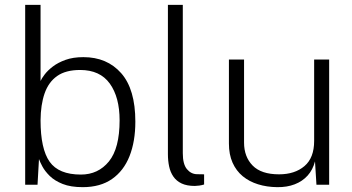

<svg xmlns="http://www.w3.org/2000/svg" viewBox="-20 -763 1454 793"><path d="M321.5 10Q272 10 238.8 -3.2Q205.5 -16.5 185.5 -36.2Q165.5 -56 155.2 -75.2Q145 -94.5 141 -106L135 0H84V-743H147.5V-428.5Q152 -439 164.5 -455.5Q177 -472 198.2 -488.2Q219.5 -504.5 250.8 -515.8Q282 -527 324.5 -527Q422 -527 480.5 -460.8Q539 -394.5 539 -260.5Q539 -179 515 -118.2Q491 -57.5 442.8 -23.8Q394.5 10 321.5 10ZM314 -42Q385.5 -42 429.8 -96.2Q474 -150.5 474 -266Q474 -361.5 433.5 -417.8Q393 -474 311 -474Q251.5 -474 216 -449Q180.5 -424 164.2 -377.2Q148 -330.5 147.5 -266Q147.5 -148 185 -95Q222.5 -42 314 -42Z M784.5 5Q752 5 730.2 -5.2Q708.5 -15.5 696 -33.8Q683.5 -52 678.5 -75.8Q673.5 -99.5 673.5 -126.5V-743H735V-130Q735 -85 752 -64.5Q769 -44 793.5 -43.5L823 -43V-1Q813.5 2 802.8 3.5Q792 5 784.5 5Z M1125 10Q1082 9.5 1045.8 -1.8Q1009.5 -13 982.5 -35.2Q955.5 -57.5 940.5 -91.2Q925.5 -125 925.5 -170V-517H988V-174Q988 -115.5 1023.5 -79.2Q1059 -43 1132.5 -43Q1197.5 -43 1237.5 -77Q1277.5 -111 1277.5 -181V-517H1339.5V0H1287L1281 -96.5Q1272 -61.5 1250.5 -37.8Q1229 -14 1197.2 -1.8Q1165.5 10.5 1125 10Z"/></svg>

Font: Public Sans ExtraLight
Style: Regular
Weight: 250
Designer: The Public Sans Project Authors: Dan O. Williams and USWDS (Libre Franklin designed by Pablo Impallari and Rodrigo Fuenz
Version: Version 1.007